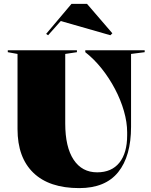

<svg xmlns="http://www.w3.org/2000/svg" viewBox="-20 -966 773 986"><path d="M387 0Q233 0 151.5 -78.5Q70 -157 70 -303V-689L20 -698V-708H375V-698L315 -689V-332Q315 -211 358 -146Q401 -81 479 -81Q553 -81 593 -130.5Q633 -180 633 -271V-287Q633 -338 616.5 -395.5Q600 -453 570.5 -509Q541 -565 502 -614Q463 -663 418 -698V-708H723V-698L653 -689V-315Q653 -164 587 -82Q521 0 387 0ZM227 -785 217 -792 347 -946H427L557 -795L547 -785L292 -858Z"/></svg>

Font: Kalnia Thin
Style: Regular
Weight: 100
Version: Version 1.105